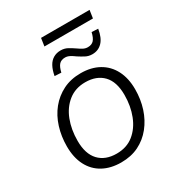

<svg xmlns="http://www.w3.org/2000/svg" viewBox="-181 -866 909 987"><g transform="rotate(-30 273.5 -372.5)"><path d="M250 8Q188 8 142.5 -17Q97 -42 72.5 -89.5Q48 -137 48 -203Q48 -262 64.5 -315Q81 -368 113.5 -408Q146 -448 192 -471Q238 -494 297 -494Q359 -494 404.5 -468.5Q450 -443 474.5 -395.5Q499 -348 499 -283Q499 -223 482 -170.5Q465 -118 432.5 -77.5Q400 -37 354.5 -14.5Q309 8 250 8ZM252 -43Q312 -43 353 -76Q394 -109 415.5 -164Q437 -219 437 -285Q437 -363 399 -402.5Q361 -442 294 -442Q235 -442 193.5 -409Q152 -376 131 -321.5Q110 -267 110 -200Q110 -123 147.5 -83Q185 -43 252 -43ZM205 -706 212 -753H500L493 -706ZM213 -546 174 -548Q180 -581 192 -603Q204 -625 223 -636Q242 -647 266 -647Q289 -647 307 -637Q325 -627 341 -616Q355 -606 368.5 -598.5Q382 -591 397 -591Q420 -591 432.5 -604.5Q445 -618 452 -649L490 -647Q482 -597 458.5 -572.5Q435 -548 399 -548Q377 -548 358.5 -558Q340 -568 323 -579Q310 -589 296 -596.5Q282 -604 268 -604Q245 -604 232.5 -590.5Q220 -577 213 -546Z"/></g></svg>

Font: Nunito Sans 12pt ExtraLight 12pt Light
Style: Italic
Weight: 300
Italic angle: -9°
Version: Version 3.101;gftools[0.9.27]